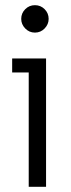

<svg xmlns="http://www.w3.org/2000/svg" viewBox="-20 -722 275 742"><path d="M91 0V-442H27V-496H158V0ZM115 -596Q93 -596 77.5 -612Q62 -628 62 -649Q62 -671 77.5 -686.5Q93 -702 115 -702Q137 -702 152.5 -686.5Q168 -671 168 -649Q168 -628 152.5 -612Q137 -596 115 -596Z"/></svg>

Font: Atkinson Hyperlegible Next Light
Style: Regular
Weight: 300
Designer: Elliott Scott, Megan Eiswerth, Linus Boman, Theodore Petrosky, Letters from Sweden
Foundry: Applied Design Works, Letters from Sweden
Version: Version 2.001